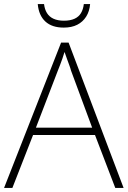

<svg xmlns="http://www.w3.org/2000/svg" viewBox="-20 -926 630 946"><path d="M548 0 448 -261H143L41 0H0L281 -716H318L589 0ZM330 -578Q327 -590 321.5 -604.5Q316 -619 310 -636Q304 -653 298 -670Q293 -654 287.5 -637.5Q282 -621 276 -606Q270 -591 265 -578L157 -297H434ZM424 -906Q421 -870 404.5 -844Q388 -818 360.5 -804Q333 -790 294 -790Q236 -790 203.5 -820Q171 -850 166 -906H197Q200 -880 211.5 -861.5Q223 -843 244 -833.5Q265 -824 295 -824Q326 -824 347 -833.5Q368 -843 379 -861.5Q390 -880 393 -906Z"/></svg>

Font: Noto Sans Armenian ExtraLight
Style: Regular
Weight: 250
Designer: Monotype Design Team
Foundry: Monotype Imaging Inc.
Version: Version 2.007